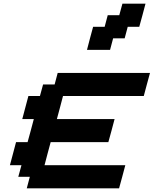

<svg xmlns="http://www.w3.org/2000/svg" viewBox="-20 -1020 832 1040"><path d="M125 0H625Q630.9 -21 642.1 -62.5Q653.3 -104 658.7 -125H221.2Q226.6 -145.5 237.5 -187.3Q248.5 -229 254.4 -250H566.9Q572.8 -270.5 584 -312.3Q595.2 -354 600.6 -375H288.1Q293.9 -396 304.9 -437.5Q315.9 -479 321.3 -500H758.8Q764.2 -520.5 775.4 -562.3Q786.6 -604 792.5 -625H292.5L275.9 -562.5H213.4L196.3 -500H133.8Q128.4 -479 117.2 -437.5Q106 -396 100.6 -375H163.1Q157.7 -354 146.5 -312.3Q135.3 -270.5 129.4 -250H66.9Q61.5 -229 50.3 -187.3Q39.1 -145.5 33.7 -125H96.2L79.1 -62.5H141.6ZM451.2 -750H576.2L592.8 -812.5H655.3L671.9 -875H734.4Q740.2 -895.5 751.5 -937.3Q762.7 -979 768.1 -1000H643.1L626 -937.5H563.5L546.9 -875H484.4Q478.5 -854 467.5 -812.5Q456.5 -771 451.2 -750Z"/></svg>

Font: Faithful 32x
Style: Oblique
Weight: 400
Foundry: Faithful Resource Pack
Version: Version 1.0; January 27, 2023